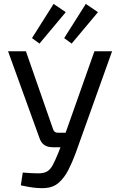

<svg xmlns="http://www.w3.org/2000/svg" viewBox="-20 -951 603 978"><path d="M551 -690 365 -170Q348 -124 328 -85Q308 -46 280 -21Q252 4 210 7Q193 8 170.5 6.5Q148 5 125.5 1Q103 -3 86 -7L96 -72Q146 -68 174.5 -68Q203 -68 219.5 -77.5Q236 -87 248 -109Q260 -131 276 -170L299 -229L309 -260L461 -690ZM112 -690 251 -291Q257 -275 274 -275H323L336 -201H250Q222 -201 205.5 -212.5Q189 -224 181 -248L21 -690ZM253 -931 315 -889 181 -729 143 -757ZM417 -931 479 -889 345 -729 307 -757Z"/></svg>

Font: Exo 2
Style: Regular
Weight: 400
Designer: Natanael Gama
Foundry: Natanael Gama
Version: Version 2.010